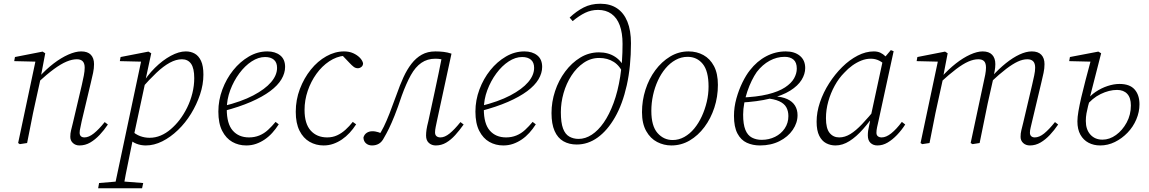

<svg xmlns="http://www.w3.org/2000/svg" viewBox="-20 -765 6148 1027"><path d="M86 6 77 0 172 -448 181 -435 56 -438 60 -460 208 -489 222 -480 198 -353V-348L168 -212Q156 -159 146 -106Q136 -53 125 0ZM405 13Q384 13 370 0Q356 -13 356 -33Q356 -52 360 -67.5Q364 -83 370 -108L418 -312Q424 -338 428.5 -361.5Q433 -385 433 -403Q433 -426 422.5 -437Q412 -448 391 -448Q366 -448 336 -435.5Q306 -423 268.5 -395.5Q231 -368 182 -323L181 -353H189Q227 -395 267 -425.5Q307 -456 345.5 -473Q384 -490 414 -490Q449 -490 466 -472Q483 -454 483 -422Q483 -399 478 -375.5Q473 -352 466 -323L417 -117Q414 -99 410 -83Q406 -67 406 -55Q406 -43 412.5 -36.5Q419 -30 432 -30Q455 -30 482 -51.5Q509 -73 540 -112L557 -99Q537 -69 513 -43.5Q489 -18 462.5 -2.5Q436 13 405 13Z M505 242 510 214 616 205H630L746 214L740 242ZM591 242 737 -447 746 -435 621 -438 625 -460 774 -489 789 -480 757 -331 758 -329 694 -31 691 -21Q679 39 669.5 84.5Q660 130 652.5 168Q645 206 639 242ZM760 13Q733 13 709 3.5Q685 -6 665 -28L683 -67Q705 -46 729.5 -37Q754 -28 780 -28Q811 -28 839.5 -40Q868 -52 893.5 -74Q919 -96 940 -123Q963 -153 981 -189.5Q999 -226 1009 -266.5Q1019 -307 1019 -347Q1019 -400 1002 -424Q985 -448 953 -448Q922 -448 888 -429.5Q854 -411 816.5 -375.5Q779 -340 736 -291L727 -308H736Q767 -361 808.5 -402Q850 -443 893.5 -466.5Q937 -490 974 -490Q1001 -490 1022 -478Q1043 -466 1055.5 -439Q1068 -412 1068 -366Q1068 -313 1050 -259.5Q1032 -206 1002 -157Q972 -108 932 -69.5Q892 -31 848 -9Q804 13 760 13Z M1297 13Q1256 13 1222.5 -6Q1189 -25 1168.5 -65Q1148 -105 1148 -168Q1148 -229 1169.5 -286.5Q1191 -344 1227.5 -389.5Q1264 -435 1311 -462.5Q1358 -490 1410 -490Q1452 -490 1478.5 -469Q1505 -448 1505 -407Q1505 -374 1485.5 -341Q1466 -308 1425 -277.5Q1384 -247 1322 -220Q1260 -193 1176 -171L1173 -197Q1271 -221 1334.5 -254.5Q1398 -288 1430 -325.5Q1462 -363 1462 -402Q1462 -431 1445 -445.5Q1428 -460 1398 -460Q1362 -460 1326 -436.5Q1290 -413 1260 -372.5Q1230 -332 1211.5 -282.5Q1193 -233 1193 -181Q1193 -103 1225 -66.5Q1257 -30 1312 -30Q1342 -30 1367.5 -40.5Q1393 -51 1414 -70.5Q1435 -90 1454 -113L1471 -100Q1455 -75 1436.5 -54.5Q1418 -34 1396 -19Q1374 -4 1349.5 4.5Q1325 13 1297 13Z M1711 13Q1670 13 1636 -6.5Q1602 -26 1582 -66Q1562 -106 1562 -167Q1562 -231 1584 -289Q1606 -347 1642.5 -392.5Q1679 -438 1725.5 -464Q1772 -490 1820 -490Q1848 -490 1869 -480.5Q1890 -471 1904 -457Q1918 -443 1922 -427Q1922 -414 1913 -407Q1904 -400 1894 -400Q1882 -400 1872 -407.5Q1862 -415 1849 -429L1806 -474H1838V-467H1823Q1780 -463 1741 -437Q1702 -411 1672.5 -370Q1643 -329 1626 -279Q1609 -229 1609 -177Q1609 -103 1642 -66.5Q1675 -30 1730 -30Q1759 -30 1783 -41Q1807 -52 1828 -71Q1849 -90 1867 -113L1885 -100Q1869 -75 1850 -54.5Q1831 -34 1809 -19Q1787 -4 1762.5 4.5Q1738 13 1711 13Z M1970 13Q1951 13 1938 2Q1925 -9 1924 -29Q1928 -45 1941 -54Q1954 -63 1972 -63Q1981 -63 1988.5 -61.5Q1996 -60 2003 -58Q2010 -56 2017 -52L2032 -46L2018 -28L2004 -38Q2019 -59 2033 -87.5Q2047 -116 2063.5 -158Q2080 -200 2102 -261Q2119 -310 2138 -351.5Q2157 -393 2181 -424Q2205 -455 2236 -472.5Q2267 -490 2309 -490Q2332 -490 2353 -487.5Q2374 -485 2395 -478L2318 -122Q2314 -103 2310.5 -86Q2307 -69 2307 -57Q2307 -43 2315 -36.5Q2323 -30 2336 -30Q2359 -30 2385 -51Q2411 -72 2443 -112L2460 -99Q2438 -68 2415 -42.5Q2392 -17 2366.5 -2Q2341 13 2311 13Q2289 13 2274 -0.5Q2259 -14 2259 -40Q2259 -55 2261.5 -72Q2264 -89 2271 -116L2306 -278Q2317 -327 2326.5 -375Q2336 -423 2346 -472L2369 -438Q2355 -445 2340.5 -448Q2326 -451 2309 -451Q2266 -451 2234 -429Q2202 -407 2177.5 -363Q2153 -319 2129 -253Q2108 -190 2091 -147.5Q2074 -105 2060.5 -77.5Q2047 -50 2034 -28Q2023 -6 2007 3.5Q1991 13 1970 13Z M2672 13Q2631 13 2597.5 -6Q2564 -25 2543.5 -65Q2523 -105 2523 -168Q2523 -229 2544.5 -286.5Q2566 -344 2602.5 -389.5Q2639 -435 2686 -462.5Q2733 -490 2785 -490Q2827 -490 2853.5 -469Q2880 -448 2880 -407Q2880 -374 2860.5 -341Q2841 -308 2800 -277.5Q2759 -247 2697 -220Q2635 -193 2551 -171L2548 -197Q2646 -221 2709.5 -254.5Q2773 -288 2805 -325.5Q2837 -363 2837 -402Q2837 -431 2820 -445.5Q2803 -460 2773 -460Q2737 -460 2701 -436.5Q2665 -413 2635 -372.5Q2605 -332 2586.5 -282.5Q2568 -233 2568 -181Q2568 -103 2600 -66.5Q2632 -30 2687 -30Q2717 -30 2742.5 -40.5Q2768 -51 2789 -70.5Q2810 -90 2829 -113L2846 -100Q2830 -75 2811.5 -54.5Q2793 -34 2771 -19Q2749 -4 2724.5 4.5Q2700 13 2672 13Z M3065 8Q3024 8 2993.5 -9.5Q2963 -27 2946.5 -64.5Q2930 -102 2930 -160Q2930 -220 2949 -277.5Q2968 -335 3003 -382Q3038 -429 3084 -457Q3130 -485 3184 -485Q3234 -485 3270.5 -461Q3307 -437 3323 -394H3331L3315 -367Q3297 -412 3263.5 -433.5Q3230 -455 3185 -455Q3140 -455 3102 -429Q3064 -403 3036.5 -360.5Q3009 -318 2994.5 -267Q2980 -216 2980 -165Q2980 -109 2991.5 -78Q3003 -47 3025 -34.5Q3047 -22 3075 -22Q3111 -22 3145.5 -44.5Q3180 -67 3209.5 -109.5Q3239 -152 3262 -214Q3285 -276 3297.5 -355.5Q3310 -435 3310 -530Q3310 -589 3295 -629.5Q3280 -670 3250.5 -691Q3221 -712 3179 -712Q3142 -712 3110 -696.5Q3078 -681 3043 -652L3027 -671Q3063 -705 3102 -725Q3141 -745 3191 -745Q3244 -745 3280.5 -720.5Q3317 -696 3336 -649Q3355 -602 3355 -534Q3355 -409 3332.5 -308.5Q3310 -208 3269.5 -137.5Q3229 -67 3177 -29.5Q3125 8 3065 8Z M3571 13Q3531 13 3495 -5.5Q3459 -24 3436.5 -64Q3414 -104 3414 -165Q3414 -227 3432.5 -285Q3451 -343 3485 -389Q3519 -435 3564.5 -462.5Q3610 -490 3663 -490Q3707 -490 3742.5 -470.5Q3778 -451 3799 -411.5Q3820 -372 3820 -311Q3820 -247 3801 -189Q3782 -131 3748 -85.5Q3714 -40 3669 -13.5Q3624 13 3571 13ZM3578 -16Q3611 -16 3640.5 -32.5Q3670 -49 3693.5 -77.5Q3717 -106 3734 -143Q3751 -180 3760.5 -220.5Q3770 -261 3770 -302Q3770 -385 3739 -423Q3708 -461 3658 -461Q3624 -461 3594 -444.5Q3564 -428 3540 -399.5Q3516 -371 3499 -334Q3482 -297 3473 -255.5Q3464 -214 3464 -172Q3464 -91 3497 -53.5Q3530 -16 3578 -16Z M4045 13Q4006 13 3974.5 -1.5Q3943 -16 3924.5 -51Q3906 -86 3906 -145Q3906 -192 3919 -238.5Q3932 -285 3951.5 -324.5Q3971 -364 3991 -389Q4029 -438 4078.5 -464Q4128 -490 4183 -490Q4230 -490 4258.5 -466.5Q4287 -443 4287 -401Q4287 -369 4267.5 -337.5Q4248 -306 4206.5 -280Q4165 -254 4098.5 -237.5Q4032 -221 3938 -216L3939 -243Q4028 -246 4086.5 -260.5Q4145 -275 4179 -297.5Q4213 -320 4227.5 -346Q4242 -372 4242 -398Q4242 -431 4224.5 -446Q4207 -461 4177 -461Q4135 -461 4096.5 -440Q4058 -419 4028 -380Q4014 -360 4001 -333.5Q3988 -307 3977.5 -276Q3967 -245 3961 -213Q3955 -181 3955 -152Q3955 -100 3967 -70.5Q3979 -41 4002 -29Q4025 -17 4054 -17Q4093 -17 4125.5 -33Q4158 -49 4177.5 -78Q4197 -107 4197 -144Q4197 -171 4186 -191Q4175 -211 4148 -223.5Q4121 -236 4072 -240L4119 -260L4118 -250Q4163 -248 4191 -235Q4219 -222 4232.5 -200Q4246 -178 4246 -149Q4246 -108 4220.5 -70.5Q4195 -33 4149.5 -10Q4104 13 4045 13Z M4449 13Q4422 13 4399 1Q4376 -11 4362 -39Q4348 -67 4348 -114Q4348 -165 4366 -218Q4384 -271 4415 -319.5Q4446 -368 4485 -406.5Q4524 -445 4567.5 -467.5Q4611 -490 4654 -490Q4674 -490 4689 -483Q4704 -476 4716 -464Q4728 -452 4738 -434L4721 -410Q4704 -430 4683 -440.5Q4662 -451 4638 -451Q4612 -451 4587 -441Q4562 -431 4539 -414.5Q4516 -398 4496 -376Q4467 -347 4445 -307Q4423 -267 4410.5 -222.5Q4398 -178 4398 -133Q4398 -78 4417.5 -54Q4437 -30 4469 -30Q4499 -30 4528.5 -48Q4558 -66 4591.5 -101.5Q4625 -137 4668 -189L4674 -165H4667Q4632 -115 4596.5 -74.5Q4561 -34 4524 -10.5Q4487 13 4449 13ZM4673 13Q4651 13 4636.5 -0.5Q4622 -14 4622 -41Q4622 -54 4623.5 -65Q4625 -76 4628 -88.5Q4631 -101 4634 -117L4633 -121L4704 -450L4708 -453L4745 -497L4760 -491L4679 -118Q4675 -101 4671.5 -84.5Q4668 -68 4668 -55Q4668 -42 4676 -36Q4684 -30 4696 -30Q4720 -30 4747.5 -52Q4775 -74 4804 -113L4822 -99Q4802 -68 4778 -43Q4754 -18 4728 -2.5Q4702 13 4673 13Z M4913 6 4904 0 4999 -448 5008 -435 4883 -438 4887 -460 5035 -489 5049 -480 5025 -355 5026 -353 4995 -212Q4983 -159 4973 -106Q4963 -53 4952 0ZM5182 6 5172 0 5241 -323Q5246 -344 5250 -365.5Q5254 -387 5254 -403Q5254 -427 5244 -437.5Q5234 -448 5213 -448Q5188 -448 5159.5 -435.5Q5131 -423 5094.5 -395.5Q5058 -368 5009 -323V-353H5016Q5054 -395 5093 -425.5Q5132 -456 5169.5 -473Q5207 -490 5236 -490Q5270 -490 5287 -472Q5304 -454 5304 -422Q5304 -404 5300.5 -385.5Q5297 -367 5293 -349L5292 -340L5263 -211Q5252 -158 5241.5 -105.5Q5231 -53 5220 0ZM5489 13Q5467 13 5453 0Q5439 -13 5439 -33Q5439 -52 5443 -67.5Q5447 -83 5453 -108L5501 -312Q5507 -338 5512 -361.5Q5517 -385 5517 -403Q5517 -426 5506.5 -437Q5496 -448 5475 -448Q5451 -448 5424 -435.5Q5397 -423 5362 -396.5Q5327 -370 5278 -324V-355H5285Q5323 -397 5360.5 -427Q5398 -457 5433.5 -473.5Q5469 -490 5499 -490Q5533 -490 5550 -472Q5567 -454 5567 -422Q5567 -399 5562 -375.5Q5557 -352 5550 -323L5501 -117Q5497 -99 5493 -83Q5489 -67 5489 -55Q5489 -43 5496 -36.5Q5503 -30 5515 -30Q5539 -30 5565 -51Q5591 -72 5623 -112L5640 -99Q5619 -68 5595.5 -43Q5572 -18 5545.5 -2.5Q5519 13 5489 13Z M5865 13Q5830 13 5802.5 -1.5Q5775 -16 5759 -44.5Q5743 -73 5743 -116Q5743 -138 5748.5 -170Q5754 -202 5763.5 -243.5Q5773 -285 5786.5 -336Q5800 -387 5816 -447L5825 -435L5699 -438L5703 -460L5855 -489L5870 -480L5809 -242L5811 -237Q5805 -217 5800 -197.5Q5795 -178 5791.5 -158.5Q5788 -139 5788 -118Q5788 -72 5812.5 -45Q5837 -18 5877 -18Q5915 -18 5949.5 -43Q5984 -68 6006.5 -109.5Q6029 -151 6029 -201Q6029 -242 6009.5 -263Q5990 -284 5955 -284Q5913 -284 5867.5 -262Q5822 -240 5787 -195L5779 -224H5790Q5810 -253 5840.5 -273.5Q5871 -294 5904.5 -305Q5938 -316 5968 -316Q6023 -316 6049 -286.5Q6075 -257 6075 -207Q6075 -166 6058 -126Q6041 -86 6011 -55Q5981 -24 5943.5 -5.5Q5906 13 5865 13Z"/></svg>

Font: Source Serif 4 18pt Light
Style: Italic
Weight: 300
Italic angle: -12°
Designer: Frank Grießhammer
Foundry: Adobe Systems Incorporated
Version: Version 4.004;hotconv 1.0.116;makeotfexe 2.5.65601